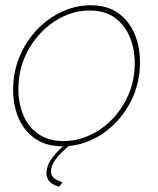

<svg xmlns="http://www.w3.org/2000/svg" viewBox="-20 -547 601 731"><path d="M219 10Q156 10 114 -19Q72 -48 51 -97Q30 -146 30 -205Q30 -273 54.5 -331.5Q79 -390 121 -434Q163 -478 216 -502.5Q269 -527 325 -527Q388 -527 429.5 -497.5Q471 -468 492 -419Q513 -370 513 -310Q513 -243 489 -185Q465 -127 423.5 -83Q382 -39 329 -14.5Q276 10 219 10ZM222 -10Q274 -10 322.5 -32.5Q371 -55 409.5 -95.5Q448 -136 470.5 -190Q493 -244 493 -306Q493 -361 474 -406.5Q455 -452 417 -479.5Q379 -507 321 -507Q269 -507 220.5 -484Q172 -461 133.5 -420Q95 -379 72.5 -325Q50 -271 50 -208Q50 -153 69 -108Q88 -63 126.5 -36.5Q165 -10 222 -10ZM157 113Q157 83 179 54Q201 25 243 -12H247L252 0Q208 37 191 60.5Q174 84 174 106Q174 120 184 129.5Q194 139 218 147L205 164Q180 157 168.5 144Q157 131 157 113Z"/></svg>

Font: Raleway Thin Thin
Style: Italic
Weight: 250
Italic angle: -12°
Version: Version 4.026